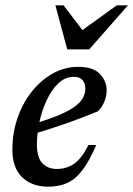

<svg xmlns="http://www.w3.org/2000/svg" viewBox="-20 -690 500 721"><path d="M341.5 -145.5Q315.5 -85 289.2 -50.8Q263 -16.5 232.2 -2.8Q201.5 11 161.5 11Q99 11 62.8 -24.8Q26.5 -60.5 26.5 -127.5Q26.5 -193 46.8 -249.8Q67 -306.5 101.8 -349Q136.5 -391.5 180.5 -415.2Q224.5 -439 272.5 -439Q330 -439 355.2 -412.2Q380.5 -385.5 380.5 -350.5Q380.5 -328.5 371.2 -306.8Q362 -285 347.5 -272Q293.5 -249.5 236.2 -229.2Q179 -209 121.5 -191.5Q118.5 -169.5 118.5 -149.5Q118.5 -98 139.2 -76.8Q160 -55.5 193.5 -55.5Q228.5 -55.5 256.8 -74Q285 -92.5 312.5 -145.5ZM258 -401.5Q224.5 -401.5 198.8 -376.8Q173 -352 155 -313Q137 -274 128 -231.5Q198 -253.5 235.2 -273.8Q272.5 -294 286.5 -314.5Q300.5 -335 300.5 -357Q300.5 -377 289.8 -389.2Q279 -401.5 258 -401.5ZM460.5 -670 315 -504.5H232.5L188 -670H218.5L289.5 -577L418.5 -670Z"/></svg>

Font: Newsreader Text Medium
Style: Italic
Weight: 500
Italic angle: -17°
Designer: Hugues Gentile
Foundry: Production Type
Version: Version 1.001